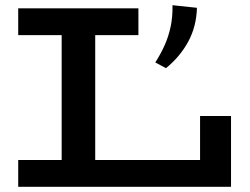

<svg xmlns="http://www.w3.org/2000/svg" viewBox="-20 -718 960 738"><path d="M50 0V-103H749V-272H868V0ZM217 -57V-621H346V-57ZM50 -583V-686H512V-583ZM643 -698 737 -688Q735 -616 703.5 -558Q672 -500 618 -456L577 -478Q598 -511 613 -544.5Q628 -578 636 -616Q644 -654 643 -698Z"/></svg>

Font: BioRhyme SemiExpanded SemiBold
Style: Regular
Weight: 600
Width: 6
Designer: Aoife Mooney
Foundry: Aoife Mooney Type
Version: Version 1.600;gftools[0.9.33]